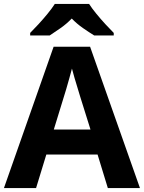

<svg xmlns="http://www.w3.org/2000/svg" viewBox="-20 -954 730 974"><path d="M527 0 475 -170H215L163 0H0L252 -717H437L690 0ZM387 -463Q382 -480 374 -506Q366 -532 358 -559Q350 -586 345 -606Q340 -586 331.5 -556.5Q323 -527 315.5 -500.5Q308 -474 304 -463L253 -297H439ZM432 -934Q446 -912 468.5 -884.5Q491 -857 515 -831Q539 -805 557 -787V-774H458Q432 -790 401 -811.5Q370 -833 344 -860Q318 -833 288 -812Q258 -791 232 -774H133V-787Q152 -806 175.5 -831.5Q199 -857 221.5 -884.5Q244 -912 258 -934Z"/></svg>

Font: Noto Sans Gurmukhi UI
Style: Bold
Weight: 700
Designer: Jelle Bosma - Monotype Design Team
Foundry: Monotype Imaging Inc.
Version: Version 2.004; ttfautohint (v1.8.4.7-5d5b)